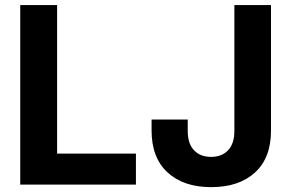

<svg xmlns="http://www.w3.org/2000/svg" viewBox="-20 -748 1180 778"><path d="M62 0V-727.5H211.4V-125.5H530.8V0ZM835.9 10.3Q723.6 10.3 658.9 -49.3Q594.2 -108.9 594.2 -219.2V-263.7H740.7V-217.3Q740.7 -166 766.1 -139.2Q791.5 -112.3 835.4 -112.3Q878.9 -112.3 904.3 -139.2Q929.7 -166 929.7 -217.8V-727.5H1078.1V-218.3Q1078.1 -108.4 1013.4 -49.1Q948.7 10.3 835.9 10.3Z"/></svg>

Font: Inter 20pt
Style: Bold
Weight: 700
Version: Version 4.001;git-66647c0bb